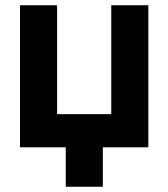

<svg xmlns="http://www.w3.org/2000/svg" viewBox="-20 -560 640 730"><path d="M230 150V0H56V-540H197V-126H403V-540H544V0H371V150Z"/></svg>

Font: Geist Mono UltraBlack
Style: Regular
Weight: 900
Monospace: yes
Designer: Basement.studio, Andrés Briganti, Mateo Zaragoza
Foundry: Basement.studio, Vercel, Andrés Briganti, Guido Ferreyra, Mateo Zaragoza
Version: Version 1.400; ttfautohint (v1.8.4.7-5d5b)